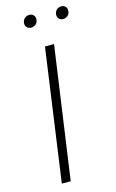

<svg xmlns="http://www.w3.org/2000/svg" viewBox="-130 -908 580 960"><g transform="rotate(-15 160.0 -428.5)"><path d="M208 -684 111 0H65L161 -684ZM90 -821Q90 -836 100 -846.5Q110 -857 126 -857Q139 -857 147 -849Q155 -841 155 -829Q155 -813 145 -803Q135 -793 119 -793Q106 -793 98 -801Q90 -809 90 -821ZM256 -821Q256 -836 266 -846.5Q276 -857 291 -857Q304 -857 312 -849Q320 -841 320 -829Q320 -813 310 -803Q300 -793 285 -793Q272 -793 264 -801Q256 -809 256 -821Z"/></g></svg>

Font: Fira Sans Condensed ExtraLight
Style: Italic
Weight: 275
Width: 3
Italic angle: -8°
Designer: Carrois Corporate & Edenspiekermann AG
Foundry: Carrois Corporate GbR & Edenspiekermann AG
Version: Version 4.203